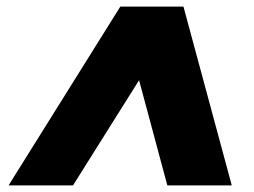

<svg xmlns="http://www.w3.org/2000/svg" viewBox="-20 -727 773 584"><path d="M489 -163H685L538 -707H346L6 -163H202L403 -483Z"/></svg>

Font: SVN-Poppins ExtraBold
Style: Italic
Weight: 800
Italic angle: -10°
Designer: Ninad Kale (Devanagari), Jonny Pinhorn (Latin)
Foundry: Indian Type Foundry
Version: Version 3.002 2017